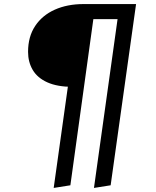

<svg xmlns="http://www.w3.org/2000/svg" viewBox="-20 -709 768 944"><path d="M391 -689H649L524 202L442 215L558 -615H439L326 202L244 215L364 -642ZM391 -689 338 -282Q262 -282 213 -304Q164 -326 141 -365Q118 -404 118 -454Q118 -529 153 -581.5Q188 -634 249.5 -661.5Q311 -689 391 -689Z"/></svg>

Font: Fira Sans Variable
Style: Italic
Weight: 397
Italic angle: -8°
Designer: Carrois Corporate & Edenspiekermann AG
Foundry: Carrois Corporate GbR & Edenspiekermann AG
Version: Version 4.202